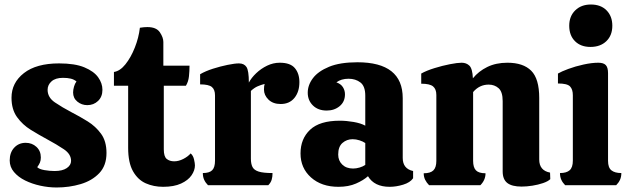

<svg xmlns="http://www.w3.org/2000/svg" viewBox="-20 -821 2790 851"><path d="M231 10Q195 10 158.5 2Q122 -6 91.5 -21Q61 -36 42 -58.5Q23 -81 23 -110Q23 -145 43 -166.5Q63 -188 94 -188Q122 -188 141.5 -170Q161 -152 161 -123Q161 -110 157 -100.5Q153 -91 145 -80Q154 -71 177 -67Q200 -63 222 -63Q257 -63 276 -76Q295 -89 295 -108Q295 -138 263 -159.5Q231 -181 190 -203Q153 -223 116.5 -245.5Q80 -268 55.5 -302Q31 -336 31 -388Q31 -454 86 -497Q141 -540 242 -540Q312 -540 354 -522.5Q396 -505 415 -478.5Q434 -452 434 -423Q434 -392 414.5 -373.5Q395 -355 367 -355Q342 -355 323 -370.5Q304 -386 304 -411Q304 -423 308 -437Q312 -451 319 -460Q308 -469 293.5 -472.5Q279 -476 259 -476Q226 -476 208.5 -460.5Q191 -445 191 -423Q191 -389 223.5 -367Q256 -345 296 -324Q333 -305 368.5 -283Q404 -261 428 -228Q452 -195 452 -143Q452 -87 420 -53.5Q388 -20 337.5 -5Q287 10 231 10Z M703 7Q661 7 626 -8.5Q591 -24 569.5 -62Q548 -100 548 -166V-441H485V-502Q512 -506 536 -536Q560 -566 577.5 -610Q595 -654 600 -698Q618 -701 633 -701Q673 -701 688.5 -678Q704 -655 704 -635V-530H820Q820 -506 817.5 -482.5Q815 -459 804 -441H706V-159Q706 -127 719 -116.5Q732 -106 752 -106Q772 -106 792.5 -116.5Q813 -127 825 -141Q836 -132 840 -114.5Q844 -97 844 -88Q844 -66 829 -44Q814 -22 782.5 -7.5Q751 7 703 7Z M902 0Q891 -11 885 -24Q879 -37 879 -54Q908 -54 920.5 -66.5Q933 -79 933 -109V-398Q933 -424 919 -435.5Q905 -447 867 -447V-492Q891 -506 924 -516.5Q957 -527 989 -533.5Q1021 -540 1039 -540Q1062 -540 1072.5 -524Q1083 -508 1083 -455Q1094 -476 1115.5 -496.5Q1137 -517 1164 -530Q1191 -543 1220 -543Q1267 -543 1287 -519Q1307 -495 1307 -457Q1307 -414 1285 -387Q1263 -360 1224 -360Q1190 -360 1170 -379.5Q1150 -399 1150 -424Q1150 -440 1153 -449Q1137 -445 1122 -438.5Q1107 -432 1092 -418V-118Q1092 -95 1099 -81Q1106 -67 1126.5 -60.5Q1147 -54 1188 -54Q1188 -37 1184 -24Q1180 -11 1169 0Z M1480 7Q1405 7 1358.5 -34.5Q1312 -76 1312 -141Q1312 -206 1354.5 -246Q1397 -286 1486 -286Q1515 -286 1547 -280.5Q1579 -275 1599 -264V-397Q1599 -439 1577.5 -455.5Q1556 -472 1525 -472Q1492 -472 1471 -456Q1491 -449 1500 -434.5Q1509 -420 1509 -403Q1509 -370 1485.5 -350.5Q1462 -331 1428 -331Q1390 -331 1367 -353.5Q1344 -376 1344 -410Q1344 -444 1367 -474.5Q1390 -505 1438.5 -525Q1487 -545 1564 -545Q1765 -545 1765 -386V-121Q1765 -73 1811 -63V-31Q1798 -12 1767 -2.5Q1736 7 1707 7Q1639 7 1611 -40Q1591 -22 1558 -7.5Q1525 7 1480 7ZM1545 -74Q1559 -74 1574 -78.5Q1589 -83 1599 -90V-187Q1589 -194 1573.5 -199Q1558 -204 1543 -204Q1517 -204 1498 -187.5Q1479 -171 1479 -136Q1479 -109 1497 -91.5Q1515 -74 1545 -74Z M1882 0Q1871 -11 1864.5 -24Q1858 -37 1858 -53Q1888 -53 1901 -66Q1914 -79 1914 -108V-400Q1914 -426 1899.5 -438Q1885 -450 1847 -450V-495Q1870 -508 1905.5 -519Q1941 -530 1974.5 -536.5Q2008 -543 2026 -543Q2047 -543 2060.5 -530Q2074 -517 2076 -474Q2101 -505 2139.5 -524Q2178 -543 2229 -543Q2299 -543 2334.5 -507.5Q2370 -472 2370 -387V-114Q2370 -65 2418 -56L2419 -27Q2409 -17 2387 -9.5Q2365 -2 2339.5 2Q2314 6 2292 6Q2249 6 2228.5 -10Q2208 -26 2208 -61V-373Q2208 -414 2190 -430Q2172 -446 2146 -446Q2105 -446 2077 -413V-108Q2077 -79 2089.5 -66Q2102 -53 2132 -53Q2132 -23 2109 0Z M2597 -613Q2554 -613 2528.5 -638.5Q2503 -664 2503 -707Q2503 -749 2529.5 -775Q2556 -801 2599 -801Q2643 -801 2668.5 -775Q2694 -749 2694 -707Q2694 -664 2667.5 -638.5Q2641 -613 2597 -613ZM2485 0Q2474 -11 2468 -24Q2462 -37 2462 -54Q2491 -54 2505 -66.5Q2519 -79 2519 -109V-399Q2519 -425 2506.5 -438Q2494 -451 2453 -451V-495Q2468 -504 2499 -515.5Q2530 -527 2566.5 -535Q2603 -543 2632 -543Q2655 -543 2665 -532.5Q2675 -522 2675 -497V-108Q2675 -78 2690 -66Q2705 -54 2734 -54Q2734 -37 2728 -24Q2722 -11 2711 0Z"/></svg>

Font: Calistoga
Style: Regular
Weight: 400
Designer: Yvonne Schuttler, Eben Sorkin
Foundry: www.sorkintype.com
Version: Version 1.010; ttfautohint (v1.8.4.7-5d5b)